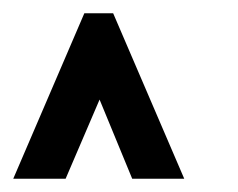

<svg xmlns="http://www.w3.org/2000/svg" viewBox="-20 -562 359 290"><path d="M179.7 -292 130.4 -411.6 79.1 -292H0L107.4 -542H150.9L258.3 -292Z"/></svg>

Font: Gasq
Style: Regular
Weight: 400
Designer: Husham Jawad
Version: Version 1.00;December 29, 2020;FontCreator 13.0.0.2683 32-bi